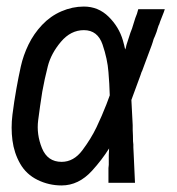

<svg xmlns="http://www.w3.org/2000/svg" viewBox="-20 -558 540 586"><path d="M168 8Q129 8 94.5 -9Q60 -26 41.5 -58.5Q23 -91 18 -129.5Q13 -168 18 -208Q23 -248 30 -287Q36 -321 43.5 -355Q51 -389 67 -422Q83 -455 108.5 -482Q134 -509 167.5 -523.5Q201 -538 236 -538Q280 -538 311.5 -507Q343 -476 355 -435Q359 -421 362 -407L364 -412L366 -421Q372 -439 378 -458L383 -471L393 -503L398 -516L402 -530H483L480 -521L469 -493L466 -484L464 -480L461 -471L458 -461L453 -448L449 -439L446 -429L443 -420Q432 -391 421 -361L414 -342L412 -338L409 -329Q395 -291 381 -253Q383 -215 385 -176V-171V-161Q386 -144 386 -127L387 -117V-108L388 -88Q390 -44 392 0H311V-5V-15V-25V-35V-45L312 -55V-65V-75V-85L313 -105Q291 -70 261 -37Q220 8 168 8ZM168 -64Q205 -64 231.5 -99.5Q258 -135 274.5 -169.5Q291 -204 305 -240L315 -267Q314 -303 311 -338Q308 -378 293 -422Q278 -466 236 -466Q196 -466 166 -430.5Q136 -395 126 -356Q116 -317 109 -278Q102 -234 96.5 -191Q91 -148 108 -106Q125 -64 168 -64Z"/></svg>

Font: Iosevka SS08
Style: Italic
Weight: 400
Italic angle: -10°
Monospace: yes
Designer: Belleve Invis
Foundry: Belleve Invis
Version: 2.1.0; ttfautohint (v1.8.2)